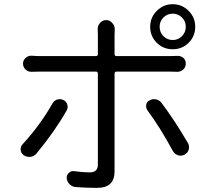

<svg xmlns="http://www.w3.org/2000/svg" viewBox="-20 -869 1040 932"><path d="M818.4 -802.7Q792 -802.7 773.4 -784.2Q754.9 -765.6 754.9 -739.3Q754.9 -711.9 773.4 -693.4Q792 -674.8 818.4 -674.8Q844.7 -674.8 863.3 -693.4Q881.8 -711.9 881.8 -739.3Q881.8 -765.6 863.3 -784.2Q844.7 -802.7 818.4 -802.7ZM818.4 -629.9Q772.5 -629.9 740.7 -661.6Q709 -693.4 709 -739.3Q709 -784.2 741.2 -816.4Q773.4 -848.6 818.4 -848.6Q863.3 -848.6 895.5 -816.4Q927.7 -784.2 927.7 -739.3Q927.7 -693.4 896 -661.6Q864.3 -629.9 818.4 -629.9ZM234.4 -366.2Q242.2 -380.9 257.3 -385.7Q272.5 -390.6 287.1 -383.8Q301.8 -377 306.6 -361.8Q311.5 -346.7 303.7 -333Q246.1 -231.4 157.2 -124Q145.5 -110.4 127.9 -107.4Q125 -107.4 122.1 -107.4Q107.4 -107.4 95.7 -115.2Q80.1 -126 80.1 -144.5Q80.1 -158.2 89.8 -168.9Q172.9 -258.8 234.4 -366.2ZM800.8 -521.5H545.9Q536.1 -521.5 536.1 -511.7V-37.1Q536.1 2.9 515.1 22.9Q494.1 43 450.2 43Q404.3 43 347.7 39.1Q331.1 38.1 318.4 25.9Q305.7 13.7 303.7 -3.9Q302.7 -18.6 313.5 -29.3Q324.2 -40 339.8 -38.1Q384.8 -32.2 416 -32.2Q455.1 -32.2 455.1 -70.3V-511.7Q455.1 -521.5 445.3 -521.5H176.8Q155.3 -521.5 133.8 -520.5Q132.8 -520.5 131.8 -520.5Q116.2 -520.5 104.5 -531.2Q91.8 -543 91.8 -559.6Q91.8 -577.1 104.5 -587.9Q116.2 -598.6 130.9 -598.6Q132.8 -598.6 133.8 -598.6Q155.3 -596.7 176.8 -596.7H445.3Q455.1 -596.7 455.1 -606.4V-700.2L454.1 -727.5Q454.1 -744.1 464.8 -756.8Q476.6 -771.5 495.1 -771.5Q513.7 -771.5 525.4 -756.8Q537.1 -744.1 537.1 -727.5L536.1 -699.2V-606.4Q536.1 -596.7 545.9 -596.7H799.8Q821.3 -596.7 840.8 -597.7Q841.8 -597.7 842.8 -597.7Q858.4 -597.7 870.1 -587.9Q881.8 -577.1 881.8 -560.5Q881.8 -543.9 870.1 -532.2Q857.4 -520.5 841.8 -520.5Q840.8 -520.5 840.8 -520.5Q826.2 -521.5 800.8 -521.5ZM695.3 -334Q689.5 -342.8 689.5 -353.5Q689.5 -356.4 689.5 -360.4Q692.4 -375 706.1 -381.8Q715.8 -387.7 727.5 -387.7Q732.4 -387.7 737.3 -386.7Q753.9 -382.8 763.7 -370.1Q826.2 -287.1 891.6 -175.8Q897.5 -166 897.5 -155.3Q897.5 -149.4 896.5 -143.6Q891.6 -127 876 -118.2Q866.2 -113.3 856.4 -113.3Q850.6 -113.3 844.7 -115.2Q828.1 -120.1 819.3 -135.7Q756.8 -251 695.3 -334Z"/></svg>

Font: Gen Jyuu GothicX Regular
Style: Regular
Weight: 400
Designer: [Source Han Sans]
Ryoko NISHIZUKA  (kana & ideographs); Paul D. Hunt (Latin, Greek & Cyrillic); Wenlong ZHANG  (bopomofo
Version: Version 1.002.20150607